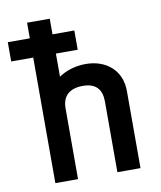

<svg xmlns="http://www.w3.org/2000/svg" viewBox="-110 -817 741 884"><g transform="rotate(-10 260.5 -375.0)"><path d="M77 0H183V-331C183 -387 215 -419 279 -419C340 -419 367 -387 367 -331V0H475V-361C475 -458 404 -516 309 -516C256 -516 213 -499 183 -479V-587H285V-677H183V-750H77V-677H-26V-587H77Z"/></g></svg>

Font: Finlandica Medium
Style: Regular
Weight: 500
Designer: Niklas Ekholm, Juho Hiilivirta, Jaakko Suomalainen
Foundry: Helsinki Type Studio
Version: Version 2.000;Glyphs 3.2 (3202)